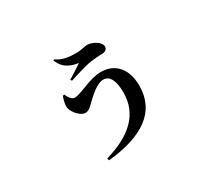

<svg xmlns="http://www.w3.org/2000/svg" viewBox="-133 -840 1266 1152"><g transform="rotate(-30 500.0 -264.0)"><path d="M321 66 326 81C571 56 707 -37 707 -217C707 -332 646 -403 547 -403C466 -403 383 -347 334 -347C317 -347 296 -376 290 -395L279 -393C270 -369 261 -335 266 -314C274 -282 312 -236 347 -236C373 -236 394 -263 412 -279C443 -308 493 -356 537 -356C584 -356 604 -304 604 -229C604 -79 502 14 321 66ZM366 -454 372 -444C409 -455 481 -480 530 -487C552 -490 587 -493 605 -493C634 -493 646 -506 646 -523C646 -555 594 -585 554 -585C539 -585 520 -575 476 -575C439 -575 386 -577 342 -609L336 -605C363 -532 424 -522 461 -515C440 -500 396 -473 366 -454Z"/></g></svg>

Font: Source Han Serif CN
Style: Bold
Weight: 700
Designer: Ryoko NISHIZUKA 西塚涼子 (kana & ideographs); Frank Grießhammer (Latin, Greek & Cyrillic); Wenlong ZHANG 张文龙 (bopomofo); San
Foundry: Adobe
Version: Version 2.003;hotconv 1.1.1;makeotfexe 2.6.0